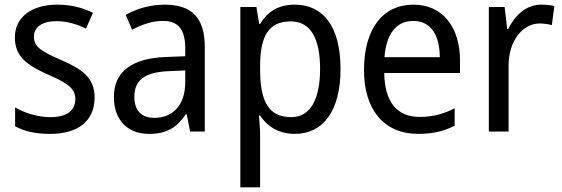

<svg xmlns="http://www.w3.org/2000/svg" viewBox="-20 -566 2418 826"><path d="M387 -147C387 -231 334 -268 245 -307C156 -346 126 -364 126 -409C126 -449 161 -475 223 -475C268 -475 311 -462 350 -443L380 -511C335 -533 285 -546 227 -546C118 -546 44 -494 44 -405C44 -319 100 -284 191 -243C279 -205 304 -181 304 -140C304 -92 270 -62 196 -62C140 -62 82 -82 45 -104V-23C82 -2 130 10 196 10C314 10 387 -44 387 -147Z M689 -546C625 -546 566 -528 521 -502L548 -438C590 -460 634 -476 681 -476C744 -476 777 -443 777 -357V-324L697 -321C545 -316 470 -256 470 -149C470 -49 529 10 621 10C698 10 740 -17 780 -75H783L798 0H861V-364C861 -486 808 -546 689 -546ZM709 -260 777 -263V-213C777 -111 721 -59 644 -59C592 -59 558 -87 558 -149C558 -218 598 -256 709 -260Z M1248 -546C1175 -546 1130 -514 1099 -463H1095L1083 -536H1014V240H1099V13C1099 -11 1096 -45 1094 -69H1099C1128 -24 1177 10 1249 10C1369 10 1445 -88 1445 -269C1445 -454 1369 -546 1248 -546ZM1231 -474C1318 -474 1357 -398 1357 -269C1357 -142 1317 -62 1233 -62C1134 -62 1099 -132 1099 -268V-286C1100 -413 1137 -474 1231 -474Z M1759 -546C1627 -546 1546 -443 1546 -264C1546 -94 1632 10 1779 10C1842 10 1887 -1 1936 -25V-100C1886 -75 1842 -63 1785 -63C1688 -63 1635 -127 1633 -252H1959V-306C1959 -447 1886 -546 1759 -546ZM1758 -476C1837 -476 1872 -409 1872 -320H1634C1642 -421 1685 -476 1758 -476Z M2308 -546C2244 -546 2196 -501 2166 -441H2162L2151 -536H2083V0H2168V-284C2168 -391 2229 -465 2302 -465C2319 -465 2339 -462 2354 -458L2365 -540C2348 -544 2327 -546 2308 -546Z"/></svg>

Font: Noto Sans Malayalam SemiCondensed
Style: Regular
Weight: 400
Width: 4
Designer: Jelle Bosma - Monotype Design Team
Foundry: Monotype Imaging Inc.
Version: Version 2.104